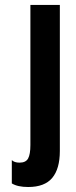

<svg xmlns="http://www.w3.org/2000/svg" viewBox="-20 -749 306 777"><path d="M94.2 7.8Q51.3 7.8 27.8 -6.8V-101.1Q38.1 -90.8 59.1 -90.8Q84.5 -90.8 93.8 -107.7Q103 -124.5 103 -162.1V-729H222.2V-138.2Q222.2 -65.9 191.4 -29.1Q160.6 7.8 94.2 7.8Z"/></svg>

Font: Lumene Sans Condensed
Style: Bold
Weight: 600
Width: 3
Designer: Deni Anggara
Version: Version 1.003;Glyphs 3.1.2 (3151)